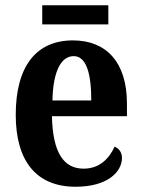

<svg xmlns="http://www.w3.org/2000/svg" viewBox="-20 -702 540 732"><path d="M141 -609H393V-682H141ZM268 10C392 10 445 -48 445 -100C445 -122 433 -136 417 -143C396 -97 359 -59 299 -59C222 -59 181 -121 178 -259H464V-307C464 -465 385 -548 258 -548C120 -548 40 -452 40 -264C40 -90 117 10 268 10ZM328 -319H180C182 -428 212 -488 261 -488C309 -488 328 -422 328 -319Z"/></svg>

Font: Noto Serif Tamil Condensed
Style: Bold Italic
Weight: 700
Width: 3
Italic angle: -12°
Designer: Indian Type Foundry, Tom Grace, and the Monotype Design Team
Foundry: Monotype Imaging Inc.
Version: Version 2.003